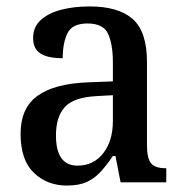

<svg xmlns="http://www.w3.org/2000/svg" viewBox="-20 -567 573 597"><path d="M188 10Q127 10 85.5 -29.5Q44 -69 44 -151Q44 -231 96.5 -269Q149 -307 254 -311L331 -314V-373Q331 -428 316.5 -461Q302 -494 252 -494Q205 -494 190 -464Q175 -434 175 -386Q129 -386 106 -400.5Q83 -415 83 -449Q83 -483 106.5 -504.5Q130 -526 169.5 -536.5Q209 -547 259 -547Q348 -547 392.5 -508Q437 -469 437 -374V-116Q437 -74 450 -59Q463 -44 494 -44H497V0H355L339 -82H331Q312 -54 293.5 -33.5Q275 -13 250.5 -1.5Q226 10 188 10ZM221 -52Q271 -52 301 -90.5Q331 -129 331 -191V-271L278 -268Q208 -264 181 -233.5Q154 -203 154 -146Q154 -52 221 -52Z"/></svg>

Font: Noto Serif Khmer SemiCondensed Medium
Style: Regular
Weight: 500
Width: 4
Designer: Danh Hong and the Monotype Design Team
Foundry: Monotype Imaging Inc.
Version: Version 2.004; ttfautohint (v1.8.4.7-5d5b)